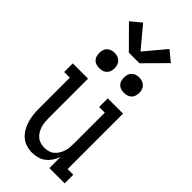

<svg xmlns="http://www.w3.org/2000/svg" viewBox="-301 -1033 1102 1102"><g transform="rotate(45 250.0 -481.5)"><path d="M219 8Q195 8 171.5 0.5Q148 -7 130 -23Q112 -39 100 -60Q88 -81 81 -104.5Q74 -128 71.5 -152Q69 -176 69 -200V-450H23V-520H147V-200Q147 -184 148.5 -167.5Q150 -151 155 -135.5Q160 -120 168.5 -106Q177 -92 189.5 -81.5Q202 -71 218 -66.5Q234 -62 250 -62Q266 -62 282 -66.5Q298 -71 310.5 -81.5Q323 -92 331.5 -106Q340 -120 345 -135.5Q350 -151 351.5 -167.5Q353 -184 353 -200V-450H307V-520H431V-70H477V0H353V-91Q346 -70 333.5 -51Q321 -32 303.5 -18Q286 -4 264 2Q242 8 219 8ZM350 -608Q337 -608 325 -611.5Q313 -615 304 -624Q295 -633 291.5 -645Q288 -657 288 -670Q288 -683 291.5 -695Q295 -707 304 -716Q313 -725 325 -729Q337 -733 350 -733Q363 -733 375 -729Q387 -725 396 -716Q405 -707 409 -695Q413 -683 413 -670Q413 -657 409 -645Q405 -633 396 -624Q387 -615 375 -611.5Q363 -608 350 -608ZM150 -608Q137 -608 125 -611.5Q113 -615 104 -624Q95 -633 91.5 -645Q88 -657 88 -670Q88 -683 91.5 -695Q95 -707 104 -716Q113 -725 125 -729Q137 -733 150 -733Q163 -733 175 -729Q187 -725 196 -716Q205 -707 209 -695Q213 -683 213 -670Q213 -657 209 -645Q205 -633 196 -624Q187 -615 175 -611.5Q163 -608 150 -608ZM207 -791 80 -919 143 -971 250 -843 357 -971 420 -919 293 -791Z"/></g></svg>

Font: Iosevka Gothic
Style: Regular
Weight: 400
Monospace: yes
Designer: Belleve Invis
Foundry: Belleve Invis
Version: Version 15.5.1; ttfautohint (v1.8.4)